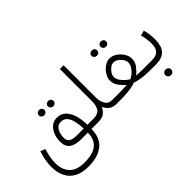

<svg xmlns="http://www.w3.org/2000/svg" viewBox="-90 -1188 1964 1964"><g transform="rotate(-45 892.0 -206.0)"><path d="M329.1 251.5Q233.9 251.5 173.3 217.5Q112.8 183.6 84.2 123.3Q55.7 63 55.7 -16.1Q55.7 -62.5 64.9 -112.1Q74.2 -161.6 90.3 -209.5L142.1 -189Q128.9 -146 120.1 -101.1Q111.3 -56.2 111.3 -13.2Q111.3 79.6 163.3 136.2Q215.3 192.9 329.1 192.9Q450.2 192.9 509 145Q567.9 97.2 567.9 0H472.2Q388.7 0 345 -31.5Q301.3 -63 301.3 -135.3Q301.3 -183.6 317.9 -228.8Q334.5 -273.9 367.9 -303.2Q401.4 -332.5 451.2 -332.5Q510.7 -332.5 548.1 -295.2Q585.4 -257.8 603.3 -195.8Q621.1 -133.8 621.6 -59.6H690.4V0H620.6Q620.6 126.5 543 189Q465.3 251.5 329.1 251.5ZM467.3 -59.6H567.9Q565.4 -116.7 554.9 -165.5Q544.4 -214.4 519.5 -244.1Q494.6 -273.9 449.7 -273.9Q415 -273.9 394.3 -251.7Q373.5 -229.5 364.5 -198Q355.5 -166.5 355.5 -138.2Q355.5 -94.2 384.8 -76.9Q414.1 -59.6 467.3 -59.6ZM468.8 -478.5Q468.8 -494.1 480.5 -505.4Q492.2 -516.6 509.3 -516.6Q526.4 -516.6 537.8 -505.6Q549.3 -494.6 549.3 -478.5Q549.3 -462.4 537.8 -451.4Q526.4 -440.4 509.3 -440.4Q492.2 -440.4 480.5 -451.7Q468.8 -462.9 468.8 -478.5ZM337.9 -478.5Q337.9 -494.1 349.6 -505.4Q361.3 -516.6 378.4 -516.6Q395.5 -516.6 407 -505.6Q418.5 -494.6 418.5 -478.5Q418.5 -462.4 407 -451.4Q395.5 -440.4 378.4 -440.4Q361.3 -440.4 349.6 -451.7Q337.9 -462.9 337.9 -478.5Z M825.7 -198.7V-662.6H879.9V-197.8Q879.9 -140.1 903.8 -99.9Q927.7 -59.6 985.8 -59.6H1007.3V0H986.3Q931.6 0 900.9 -25.1Q870.1 -50.3 855 -85.9Q833.5 -41 803 -20.5Q772.5 0 709 0H671.9V-59.6H708.5Q775.9 -59.6 800.8 -96.7Q825.7 -133.8 825.7 -198.7Z M1280.8 -528.3Q1280.8 -543.9 1292.5 -555.2Q1304.2 -566.4 1321.3 -566.4Q1338.4 -566.4 1349.9 -555.4Q1361.3 -544.4 1361.3 -528.3Q1361.3 -512.2 1349.9 -501.2Q1338.4 -490.2 1321.3 -490.2Q1304.2 -490.2 1292.5 -501.5Q1280.8 -512.7 1280.8 -528.3ZM1149.9 -528.3Q1149.9 -543.9 1161.6 -555.2Q1173.3 -566.4 1190.4 -566.4Q1207.5 -566.4 1219 -555.4Q1230.5 -544.4 1230.5 -528.3Q1230.5 -512.2 1219 -501.2Q1207.5 -490.2 1190.4 -490.2Q1173.3 -490.2 1161.6 -501.5Q1149.9 -512.7 1149.9 -528.3ZM1422.9 -215.3Q1422.9 -167 1393.6 -129.4Q1364.3 -91.8 1331.1 -63Q1360.8 -61 1398.9 -60.3Q1437 -59.6 1458.5 -59.6H1505.4V0H1460Q1436 0 1401.6 -2.4Q1367.2 -4.9 1330.1 -11.2Q1293 -17.6 1261.2 -28.8Q1229.5 -16.6 1191.7 -10.5Q1153.8 -4.4 1118.2 -2.2Q1082.5 0 1057.1 0H989.7V-59.6H1057.1Q1082 -59.6 1121.3 -60.5Q1160.6 -61.5 1193.8 -63.5Q1161.1 -92.3 1132.6 -130.4Q1104 -168.5 1104 -216.3Q1104 -245.1 1117.4 -273.9Q1130.9 -302.7 1153.6 -326.9Q1176.3 -351.1 1204.3 -365.7Q1232.4 -380.4 1261.7 -380.4Q1302.2 -380.4 1339.1 -355.2Q1376 -330.1 1399.4 -292.2Q1422.9 -254.4 1422.9 -215.3ZM1261.7 -322.8Q1237.3 -322.8 1213.4 -305.4Q1189.5 -288.1 1173.8 -263.2Q1158.2 -238.3 1158.2 -214.4Q1158.2 -186.5 1175.8 -159.7Q1193.4 -132.8 1217.5 -111.6Q1241.7 -90.3 1262.2 -78.6Q1286.6 -90.3 1311 -111.3Q1335.4 -132.3 1352.1 -159.4Q1368.7 -186.5 1368.7 -215.3Q1368.7 -238.8 1352.3 -263.7Q1335.9 -288.6 1311.5 -305.7Q1287.1 -322.8 1261.7 -322.8Z M1550.8 0H1485.8V-59.6H1549.8Q1622.6 -59.6 1648.4 -93Q1674.3 -126.5 1674.3 -182.6Q1674.3 -210.4 1669.4 -246.6Q1664.6 -282.7 1655.3 -318.4L1710.9 -333Q1720.7 -297.4 1725.1 -259Q1729.5 -220.7 1729.5 -188Q1729.5 -132.8 1713.9 -90.3Q1698.2 -47.9 1659.4 -23.9Q1620.6 0 1550.8 0ZM1543.9 145.5Q1543.9 128.9 1556.2 117.2Q1568.4 105.5 1586.4 105.5Q1604 105.5 1616.2 116.9Q1628.4 128.4 1628.4 145.5Q1628.4 162.1 1616.2 173.8Q1604 185.5 1586.4 185.5Q1568.4 185.5 1556.2 173.8Q1543.9 162.1 1543.9 145.5Z"/></g></svg>

Font: Vazirmatn RD ExtraLight
Style: Regular
Weight: 200
Designer: Saber Rastikerdar
Foundry: Saber Rastikerdar
Version: Version 32.102